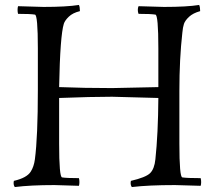

<svg xmlns="http://www.w3.org/2000/svg" viewBox="-20 -748 879 776"><path d="M620 -352 433 -357Q349 -357 219 -352V-168Q219 -32 231 -31Q249 -28 299 -28Q301 -21 301 -12Q301 -3 299 3L200 0Q103 0 40 8Q35 2 35 -9L36 -17Q88 -29 104 -54Q117 -74 121 -104Q133 -195 133 -385V-552Q133 -688 121 -689Q103 -692 53 -692Q51 -699 51 -708Q51 -717 53 -723Q53 -723 156 -720Q249 -720 299 -728Q303 -720 303 -703Q274 -696 258 -680.5Q242 -665 238 -652Q223 -604 219 -396Q319 -392 433 -392L620 -396V-552Q620 -688 608 -689Q589 -692 540 -692Q537 -699 537 -708Q537 -717 540 -723L643 -720Q736 -720 785 -728Q789 -719 789 -703Q760 -695 744 -680Q728 -665 723.5 -651.5Q719 -638 717 -616Q705 -510 705 -380V-168Q705 -32 717 -31Q736 -28 791 -28Q793 -21 793 -12Q793 -3 791 3L687 0Q580 0 513 8Q508 2 508 -9L509 -17Q569 -31 586.5 -48Q604 -65 608 -104Q619 -206 620 -352Z"/></svg>

Font: Rosarivo
Style: Regular
Weight: 400
Designer: Pablo Ugerman
Foundry: Pablo Ugerman
Version: Version 1.003